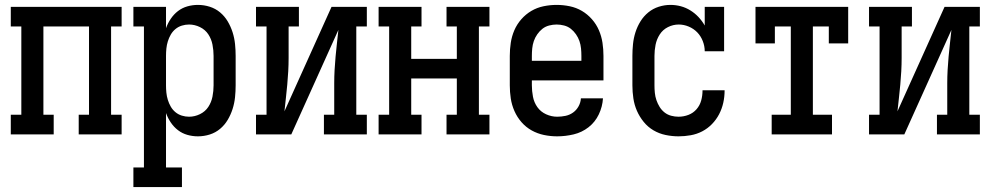

<svg xmlns="http://www.w3.org/2000/svg" viewBox="-20 -548 4040 783"><path d="M24 0V-80H67V-440H24V-520H476V-440H433V-80H476V0H301V-80H343V-440H157V-80H199V0Z M524 215V135H567V-440H524V-520H657V-433Q664 -453 676.5 -471.5Q689 -490 706 -503Q723 -516 744 -522Q765 -528 787 -528Q812 -528 835.5 -520.5Q859 -513 877.5 -497.5Q896 -482 908.5 -461Q921 -440 928.5 -416.5Q936 -393 938.5 -368.5Q941 -344 941 -320V-200Q941 -176 938.5 -151.5Q936 -127 928.5 -103.5Q921 -80 908.5 -59Q896 -38 877.5 -22.5Q859 -7 835.5 0.5Q812 8 787 8Q765 8 744 2Q723 -4 706 -17Q689 -30 676.5 -48.5Q664 -67 657 -87V135H722V215ZM751 -72Q774 -72 795.5 -82.5Q817 -93 829.5 -112Q842 -131 846.5 -154Q851 -177 851 -200V-320Q851 -343 846.5 -366Q842 -389 829.5 -408Q817 -427 795.5 -437.5Q774 -448 751 -448Q736 -448 721.5 -443.5Q707 -439 695.5 -429.5Q684 -420 676.5 -407Q669 -394 664.5 -379.5Q660 -365 658.5 -350Q657 -335 657 -320V-200Q657 -185 658.5 -170Q660 -155 664.5 -140.5Q669 -126 676.5 -113Q684 -100 695.5 -90.5Q707 -81 721.5 -76.5Q736 -72 751 -72Z M1024 0V-80H1067V-440H1024V-520H1199V-440H1157V-312Q1157 -285 1155.5 -257.5Q1154 -230 1151.5 -203Q1149 -176 1146 -149Q1143 -122 1140 -94L1332 -520H1476V-440H1433V-80H1476V0H1301V-80H1343V-208Q1343 -235 1344.5 -262.5Q1346 -290 1348.5 -317Q1351 -344 1354 -371Q1357 -398 1360 -426L1168 0Z M1524 0V-80H1567V-440H1524V-520H1699V-440H1657V-308H1843V-440H1801V-520H1976V-440H1933V-80H1976V0H1801V-80H1843V-228H1657V-80H1699V0Z M2252 8Q2225 8 2198.5 2.5Q2172 -3 2148.5 -16Q2125 -29 2107 -49.5Q2089 -70 2078 -95Q2067 -120 2063 -146.5Q2059 -173 2059 -200V-320Q2059 -347 2063 -373.5Q2067 -400 2077.5 -424.5Q2088 -449 2106 -469.5Q2124 -490 2147 -503.5Q2170 -517 2196.5 -522.5Q2223 -528 2250 -528Q2277 -528 2303.5 -522.5Q2330 -517 2353 -503.5Q2376 -490 2394 -469.5Q2412 -449 2422.5 -424.5Q2433 -400 2437 -373.5Q2441 -347 2441 -320V-220H2149V-200Q2149 -177 2153.5 -153.5Q2158 -130 2171.5 -111Q2185 -92 2207 -82Q2229 -72 2252 -72Q2269 -72 2286 -75.5Q2303 -79 2317 -89Q2331 -99 2339.5 -114.5Q2348 -130 2349 -147H2439Q2437 -113 2422 -81.5Q2407 -50 2380 -29Q2353 -8 2319.5 0Q2286 8 2252 8ZM2149 -300H2351V-320Q2351 -335 2349.5 -350.5Q2348 -366 2343 -380.5Q2338 -395 2329 -408Q2320 -421 2308 -430.5Q2296 -440 2280.5 -444Q2265 -448 2250 -448Q2235 -448 2219.5 -444Q2204 -440 2192 -430.5Q2180 -421 2171 -408Q2162 -395 2157 -380.5Q2152 -366 2150.5 -350.5Q2149 -335 2149 -320Z M2747 8Q2721 8 2694.5 2.5Q2668 -3 2645 -16.5Q2622 -30 2605 -51Q2588 -72 2577.5 -96Q2567 -120 2563 -146.5Q2559 -173 2559 -200V-320Q2559 -344 2561.5 -368.5Q2564 -393 2571.5 -416.5Q2579 -440 2592 -461Q2605 -482 2624 -497.5Q2643 -513 2666.5 -520.5Q2690 -528 2714 -528Q2736 -528 2756.5 -522.5Q2777 -517 2795.5 -505.5Q2814 -494 2828.5 -478.5Q2843 -463 2854 -444V-520H2933V-339H2854Q2854 -360 2846 -380.5Q2838 -401 2823.5 -416Q2809 -431 2789 -439.5Q2769 -448 2748 -448Q2725 -448 2704 -437.5Q2683 -427 2670.5 -407.5Q2658 -388 2653.5 -365.5Q2649 -343 2649 -320V-200Q2649 -185 2650.5 -169.5Q2652 -154 2657 -139.5Q2662 -125 2670 -112Q2678 -99 2690 -89.5Q2702 -80 2717 -76Q2732 -72 2747 -72Q2768 -72 2787.5 -79.5Q2807 -87 2820.5 -102.5Q2834 -118 2839.5 -138Q2845 -158 2845 -179V-180H2935V-178Q2935 -153 2929.5 -128.5Q2924 -104 2912.5 -82Q2901 -60 2883.5 -42Q2866 -24 2844 -12.5Q2822 -1 2797 3.5Q2772 8 2747 8Z M3127 0V-80H3205V-440H3140V-371H3061V-520H3439V-371H3360V-440H3295V-80H3373V0Z M3524 0V-80H3567V-440H3524V-520H3699V-440H3657V-312Q3657 -285 3655.5 -257.5Q3654 -230 3651.5 -203Q3649 -176 3646 -149Q3643 -122 3640 -94L3832 -520H3976V-440H3933V-80H3976V0H3801V-80H3843V-208Q3843 -235 3844.5 -262.5Q3846 -290 3848.5 -317Q3851 -344 3854 -371Q3857 -398 3860 -426L3668 0Z"/></svg>

Font: Iosevka Curly Slab Medium
Style: Regular
Weight: 500
Monospace: yes
Designer: Belleve Invis
Foundry: Belleve Invis
Version: Version 22.1.2; ttfautohint (v1.8.4)